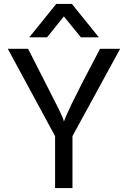

<svg xmlns="http://www.w3.org/2000/svg" viewBox="-20 -958 654 983"><path d="M486 -767H394L307 -874L221 -767H130L268 -938H348ZM351 5H262V-261L20 -708H124L282 -397Q307 -346 307 -335L308 -338Q315 -359 347 -426L399 -530L492 -708H595L351 -261Z"/></svg>

Font: LXGW 975 Gothic SC
Style: Regular
Weight: 400
Version: Version 2.01;February 25, 2021